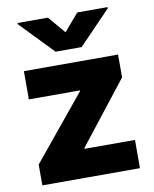

<svg xmlns="http://www.w3.org/2000/svg" viewBox="-86 -840 726 906"><g transform="rotate(-10 277.0 -387.5)"><path d="M43 0V-99.6L295.4 -407.2V-410.6H50.8V-545.9H502V-436.5L268.6 -138.7V-135.3H510.7V0ZM206.1 -774.9 276.4 -692.4 346.7 -774.9H492.2V-769.5L338.9 -610.4H213.9L60.5 -769.5V-774.9Z"/></g></svg>

Font: Inter Tight ExtraBold
Style: Regular
Weight: 800
Designer: Rasmus Andersson
Foundry: rsms
Version: Version 3.004; ttfautohint (v1.8.4.7-5d5b)